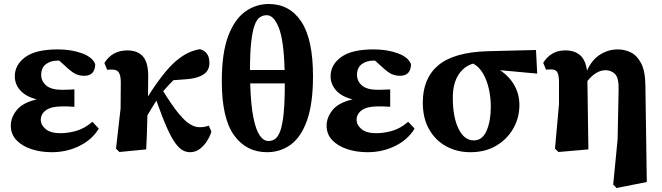

<svg xmlns="http://www.w3.org/2000/svg" viewBox="-20 -746 3309 960"><path d="M239 15Q183 15 136.5 -0.5Q90 -16 62 -45.5Q34 -75 34 -118Q34 -159 64 -196Q94 -233 164 -249Q109 -263 81.5 -294Q54 -325 54 -365Q54 -422 106.5 -460.5Q159 -499 269 -499Q337 -499 390 -479.5Q443 -460 456 -425Q456 -398 442.5 -382.5Q429 -367 401 -367Q379 -367 359.5 -375.5Q340 -384 306 -416L276 -443Q275 -443 273 -443Q271 -443 269 -443Q233 -443 209.5 -425Q186 -407 186 -372Q186 -340 211 -318.5Q236 -297 290 -297Q305 -297 317 -297.5Q329 -298 352 -299V-212Q327 -214 314.5 -214Q302 -214 291 -214Q236 -214 210 -195Q184 -176 184 -147Q184 -121 208.5 -100.5Q233 -80 282 -80Q320 -80 361 -91.5Q402 -103 442 -137L474 -103Q441 -48 377.5 -16.5Q314 15 239 15Z M577 14 560 -3 583 -204 584 -333Q584 -368 574.5 -383Q565 -398 542 -398Q537 -398 529 -398Q521 -398 516 -397L502 -431Q541 -494 617 -494Q668 -494 694.5 -464Q721 -434 721 -367L720 -264Q755 -320 792 -367.5Q829 -415 860 -441Q892 -468 920.5 -481.5Q949 -495 979 -500Q999 -496 1013 -479.5Q1027 -463 1027 -431Q1027 -393 997 -373.5Q967 -354 914 -350L847 -345Q834 -332 821 -318Q808 -304 796 -290Q842 -216 874.5 -177Q907 -138 931.5 -124Q956 -110 977 -110Q992 -110 1003 -112Q1014 -114 1024 -118L1037 -88Q1030 -64 1014.5 -40Q999 -16 978 -0.5Q957 15 930 15Q912 15 894.5 6Q877 -3 857.5 -29Q838 -55 815 -106.5Q792 -158 762 -243Q751 -225 739.5 -207Q728 -189 717 -169Q716 -124 714.5 -79Q713 -34 711 1Z M1315 15Q1211 15 1150 -70Q1089 -155 1089 -340Q1089 -480 1120.5 -564.5Q1152 -649 1205.5 -687.5Q1259 -726 1324 -726Q1428 -726 1486.5 -638Q1545 -550 1545 -365Q1545 -229 1515.5 -145Q1486 -61 1434 -23Q1382 15 1315 15ZM1314 -670Q1294 -670 1278.5 -659Q1263 -648 1252.5 -618.5Q1242 -589 1236 -535.5Q1230 -482 1230 -396H1403Q1399 -545 1374 -607.5Q1349 -670 1314 -670ZM1322 -41Q1342 -41 1357 -52.5Q1372 -64 1382.5 -94.5Q1393 -125 1398.5 -181.5Q1404 -238 1404 -329H1231Q1234 -224 1246.5 -160.5Q1259 -97 1278.5 -69Q1298 -41 1322 -41Z M1818 15Q1762 15 1715.5 -0.5Q1669 -16 1641 -45.5Q1613 -75 1613 -118Q1613 -159 1643 -196Q1673 -233 1743 -249Q1688 -263 1660.5 -294Q1633 -325 1633 -365Q1633 -422 1685.5 -460.5Q1738 -499 1848 -499Q1916 -499 1969 -479.5Q2022 -460 2035 -425Q2035 -398 2021.5 -382.5Q2008 -367 1980 -367Q1958 -367 1938.5 -375.5Q1919 -384 1885 -416L1855 -443Q1854 -443 1852 -443Q1850 -443 1848 -443Q1812 -443 1788.5 -425Q1765 -407 1765 -372Q1765 -340 1790 -318.5Q1815 -297 1869 -297Q1884 -297 1896 -297.5Q1908 -298 1931 -299V-212Q1906 -214 1893.5 -214Q1881 -214 1870 -214Q1815 -214 1789 -195Q1763 -176 1763 -147Q1763 -121 1787.5 -100.5Q1812 -80 1861 -80Q1899 -80 1940 -91.5Q1981 -103 2021 -137L2053 -103Q2020 -48 1956.5 -16.5Q1893 15 1818 15Z M2332 15Q2265 15 2211 -14.5Q2157 -44 2125.5 -99.5Q2094 -155 2094 -233Q2094 -355 2172 -420Q2250 -485 2419 -490L2660 -496L2666 -378L2480 -395Q2527 -364 2552 -319Q2577 -274 2577 -221Q2577 -158 2547 -104.5Q2517 -51 2462 -18Q2407 15 2332 15ZM2244 -257Q2244 -161 2272.5 -102.5Q2301 -44 2349 -44Q2392 -44 2413 -92.5Q2434 -141 2434 -212Q2434 -257 2424.5 -300.5Q2415 -344 2395.5 -378Q2376 -412 2346 -428Q2300 -415 2272 -371.5Q2244 -328 2244 -257Z M3046 177 3068 -49 3073 -294Q3075 -356 3055.5 -375.5Q3036 -395 3008 -395Q2961 -395 2917 -341L2922 1L2772 14L2755 -3L2775 -226V-334Q2775 -369 2767 -384Q2759 -399 2736 -399Q2731 -399 2723 -398.5Q2715 -398 2710 -398L2696 -432Q2715 -462 2742 -478Q2769 -494 2806 -494Q2853 -494 2880.5 -470Q2908 -446 2915 -393Q2940 -448 2981 -473.5Q3022 -499 3069 -499Q3103 -499 3134 -484Q3165 -469 3185.5 -430Q3206 -391 3207 -319L3214 164L3063 194Z"/></svg>

Font: Source Serif Pro
Style: Bold
Weight: 700
Designer: Frank Grießhammer
Foundry: Adobe Systems Incorporated
Version: Version 3.001;hotconv 1.0.111;makeotfexe 2.5.65597